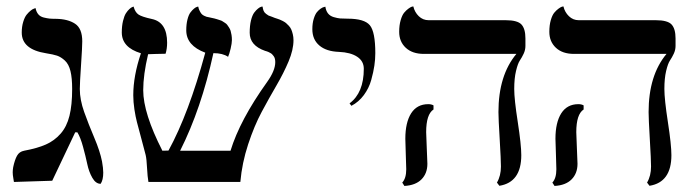

<svg xmlns="http://www.w3.org/2000/svg" viewBox="-20 -580 2216 612"><path d="M234.4 -296.4Q234.4 -262.2 248.3 -223.1Q262.2 -184.1 280.5 -141.1Q298.8 -98.1 305.2 -65.4Q309.1 -43.9 309.1 -29.8Q309.1 -6.3 300.8 5.9Q285.2 5.9 274.2 -13.4Q263.2 -32.7 258.1 -57.4Q252.9 -82 244.6 -112.3Q236.3 -142.6 226.6 -158.2H219.7L146.5 -3.9L24.4 0Q24.4 -1 22.5 -11.7Q20.5 -22.5 20.5 -30.8Q20.5 -38.1 22 -46.9Q26.9 -70.3 34.2 -83.5Q41.5 -96.7 57.1 -99.6Q99.1 -107.4 126.2 -119.4Q153.3 -131.3 173.1 -153.8Q192.9 -176.3 201.4 -210.7Q210 -245.1 210 -296.4Q210 -331.5 204.6 -353.5Q199.2 -375.5 186.8 -387Q174.3 -398.4 161.9 -402.6Q149.4 -406.7 127 -410.2Q49.3 -422.4 49.3 -476.1Q49.3 -495.1 54 -510.3Q58.6 -525.4 64.9 -533.2Q71.3 -541 77.6 -546.1Q84 -551.3 88.9 -552.7L93.3 -554.2Q95.7 -542 102.1 -534.4Q108.4 -526.9 119.4 -524.2Q130.4 -521.5 137.7 -520.8Q145 -520 158.2 -520Q196.3 -519.5 219.2 -504.4Q242.2 -489.3 242.2 -448.2Q242.2 -429.7 238.3 -372.6Q234.4 -315.4 234.4 -296.4Z M915.5 -451.7Q915.5 -421.4 899.9 -384.3Q884.3 -347.2 861.1 -307.4Q837.9 -267.6 814.2 -223.4Q790.5 -179.2 771 -120.1Q751.5 -61 746.1 0H453.1Q450.2 -16.1 448.7 -44.7Q447.3 -73.2 444.3 -85.9Q439 -106.9 429.9 -140.4Q420.9 -173.8 416.5 -190.7Q412.1 -207.5 408.4 -231.4Q404.8 -255.4 404.8 -276.4Q404.8 -337.9 429.2 -410.2Q368.2 -428.7 368.2 -476.6Q368.2 -497.1 372.1 -513.2Q376 -529.3 381.3 -537.6Q386.7 -545.9 392.3 -551Q397.9 -556.2 401.9 -557.6L405.8 -559.1Q410.6 -541 421.4 -533.7Q432.1 -526.4 463.9 -519.5Q512.7 -509.3 512.7 -443.8Q512.7 -424.8 507.8 -408.7Q492.7 -408.7 476.1 -408Q459.5 -407.2 452.1 -407.2Q436.5 -341.8 436.5 -292.5Q436.5 -219.2 497.6 -99.6L517.1 -100.1Q581.5 -217.8 634.3 -412.1Q573.7 -434.6 573.7 -483.4Q573.7 -502.9 577.6 -518.1Q581.5 -533.2 587.2 -540.5Q592.8 -547.9 598.4 -552.5Q604 -557.1 607.9 -558.1L611.8 -559.1Q613.3 -551.3 616.5 -545.2Q619.6 -539.1 622.3 -535.9Q625 -532.7 630.1 -530Q635.3 -527.3 638.2 -526.6Q641.1 -525.9 647.2 -524.7Q653.3 -523.4 655.3 -522.9Q656.2 -522.9 663.1 -521.2Q669.9 -519.5 671.6 -518.8Q673.3 -518.1 679.9 -516.1Q686.5 -514.2 688.7 -512.5Q690.9 -510.7 696.3 -507.6Q701.7 -504.4 704.1 -501Q706.5 -497.6 710 -492.4Q713.4 -487.3 715.1 -481.7Q716.8 -476.1 718 -468.5Q719.2 -460.9 719.2 -452.1Q719.2 -442.4 715.1 -424.8Q710.9 -407.2 707 -398.9Q689.9 -410.6 660.2 -410.6Q621.6 -233.4 554.2 -99.6H714.8Q744.6 -197.3 831.5 -318.8Q857.4 -355 857.4 -381.8Q857.4 -387.7 856.2 -392.6Q855 -397.5 852.3 -401.1Q849.6 -404.8 847.2 -407.2Q844.7 -409.7 840.8 -411.6Q836.9 -413.6 835 -414.6Q833 -415.5 829.1 -416.7Q825.2 -418 824.7 -418Q775.9 -435.1 775.9 -475.6Q775.9 -498 780 -514.9Q784.2 -531.7 790.3 -539.8Q796.4 -547.9 802.5 -552.7Q808.6 -557.6 813 -558.6L816.9 -559.1Q817.9 -551.3 820.3 -545.4Q822.8 -539.6 828.4 -535.6Q834 -531.7 835.9 -530.5Q837.9 -529.3 847.2 -526.4L856 -522.9Q856.4 -522.9 862.5 -520.8Q868.7 -518.6 871.6 -517.6Q874.5 -516.6 881.1 -513.2Q887.7 -509.8 891.6 -506.6Q895.5 -503.4 900.6 -497.8Q905.8 -492.2 908.4 -486.1Q911.1 -480 913.3 -470.9Q915.5 -461.9 915.5 -451.7Z M1100.1 -242.7 1094.2 -250.5Q1139.6 -284.2 1139.6 -360.8Q1139.6 -385.3 1118.4 -399.2Q1097.2 -413.1 1060.5 -414.6Q1020 -416 997.8 -435.1Q975.6 -454.1 975.6 -486.8Q975.6 -505.9 980 -520Q984.4 -534.2 990.2 -541.3Q996.1 -548.3 1002.2 -552.5Q1008.3 -556.6 1012.7 -557.6L1017.1 -558.6Q1019 -545.4 1025.6 -537.1Q1032.2 -528.8 1043.9 -525.4Q1055.7 -522 1064.2 -521.2Q1072.8 -520.5 1087.9 -520.5Q1141.6 -520.5 1158.9 -499.5Q1176.3 -478.5 1176.3 -410.6Q1176.3 -391.1 1173.3 -370.8Q1170.4 -350.6 1163.3 -325Q1156.2 -299.3 1139.9 -277.1Q1123.5 -254.9 1100.1 -242.7Z M1338.4 -158.7Q1338.4 -149.4 1340.3 -108.6Q1342.3 -67.9 1342.3 -58.1Q1342.3 -27.3 1323.5 -8.3Q1304.7 10.7 1269 12.7L1262.2 2Q1274.9 -11.7 1274.9 -40.5Q1274.9 -49.8 1273.4 -89.1Q1272 -128.4 1272 -137.7Q1272 -189.5 1290.5 -218.8Q1309.1 -248 1345.2 -248Q1355 -248 1361.8 -244.1V-231Q1338.4 -215.8 1338.4 -158.7ZM1619.1 -296.4Q1619.1 -263.7 1630.4 -190.9Q1641.6 -118.2 1641.6 -85.4Q1641.6 1 1571.8 12.2L1564 2Q1576.7 -19.5 1576.7 -49.3Q1576.7 -70.3 1572.8 -136Q1568.8 -201.7 1568.8 -222.7Q1568.8 -339.8 1626 -408.2H1331.1Q1294.4 -408.2 1273.4 -427.7Q1252.4 -447.3 1252.4 -478.5Q1252.4 -499.5 1257.1 -515.6Q1261.7 -531.7 1268.3 -539.6Q1274.9 -547.4 1281.5 -552.2Q1288.1 -557.1 1292.5 -558.6L1297.4 -559.6Q1301.8 -541 1314.9 -528.3Q1328.1 -515.6 1346.2 -515.6H1591.8Q1629.4 -515.6 1642.1 -502Q1654.8 -488.3 1654.8 -457.5V-433.6Q1654.8 -420.9 1649.2 -408.9Q1643.6 -397 1637 -387.2Q1630.4 -377.4 1624.8 -353.8Q1619.1 -330.1 1619.1 -296.4Z M1816.9 -158.7Q1816.9 -149.4 1818.8 -108.6Q1820.8 -67.9 1820.8 -58.1Q1820.8 -27.3 1802 -8.3Q1783.2 10.7 1747.6 12.7L1740.7 2Q1753.4 -11.7 1753.4 -40.5Q1753.4 -49.8 1752 -89.1Q1750.5 -128.4 1750.5 -137.7Q1750.5 -189.5 1769 -218.8Q1787.6 -248 1823.7 -248Q1833.5 -248 1840.3 -244.1V-231Q1816.9 -215.8 1816.9 -158.7ZM2097.7 -296.4Q2097.7 -263.7 2108.9 -190.9Q2120.1 -118.2 2120.1 -85.4Q2120.1 1 2050.3 12.2L2042.5 2Q2055.2 -19.5 2055.2 -49.3Q2055.2 -70.3 2051.3 -136Q2047.4 -201.7 2047.4 -222.7Q2047.4 -339.8 2104.5 -408.2H1809.6Q1772.9 -408.2 1752 -427.7Q1731 -447.3 1731 -478.5Q1731 -499.5 1735.6 -515.6Q1740.2 -531.7 1746.8 -539.6Q1753.4 -547.4 1760 -552.2Q1766.6 -557.1 1771 -558.6L1775.9 -559.6Q1780.3 -541 1793.5 -528.3Q1806.6 -515.6 1824.7 -515.6H2070.3Q2107.9 -515.6 2120.6 -502Q2133.3 -488.3 2133.3 -457.5V-433.6Q2133.3 -420.9 2127.7 -408.9Q2122.1 -397 2115.5 -387.2Q2108.9 -377.4 2103.3 -353.8Q2097.7 -330.1 2097.7 -296.4Z"/></svg>

Font: Libertinage
Style: f
Weight: 400
Designer: OSP
Foundry: OSP
Version: Version 1.0; 2008; OFL relea